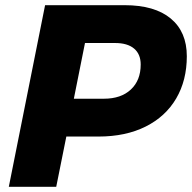

<svg xmlns="http://www.w3.org/2000/svg" viewBox="-20 -721 741 741"><path d="M701 -504Q701 -411 660 -341Q619 -271 542 -232.5Q465 -194 360 -194H236L197 0H14L154 -701H461Q577 -701 639 -649.5Q701 -598 701 -504ZM523 -472Q523 -512 497.5 -533.5Q472 -555 424 -555H308L265 -340H381Q447 -340 485 -375.5Q523 -411 523 -472Z"/></svg>

Font: Gontserrat
Style: Bold Italic
Weight: 700
Italic angle: -11.3°
Designer: Julieta Ulanovsky
Foundry: Julieta Ulanovsky
Version: Version 6.001